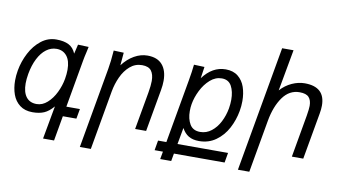

<svg xmlns="http://www.w3.org/2000/svg" viewBox="-91 -1014 2583 1444"><g transform="rotate(10 1200.0 -292.0)"><path d="M190 10Q131 10 92.8 -19.2Q54.5 -48.5 37.2 -96.5Q20 -144.5 20 -203Q20 -240.5 27 -280Q39.5 -351 73 -415.2Q106.5 -479.5 158 -519.8Q209.5 -560 273 -560Q331.5 -560 368 -541.2Q404.5 -522.5 422.5 -478.5L439.5 -550L521 -547L512.5 -507.5Q502.5 -466 498 -439L434 -75.5H537.5L524 0H420.5L387 191H303L349 -62.5Q313.5 -21 277.5 -5.5Q241.5 10 190 10ZM388 -280Q394.5 -317 394.5 -350Q394.5 -419 365.2 -455Q336 -491 286.5 -491Q244.5 -491 208.5 -464Q172.5 -437 146.8 -386.5Q121 -336 109 -268Q102 -227 102 -195Q102 -128.5 129.5 -92.2Q157 -56 209.5 -56Q253.5 -56 291 -89.5Q328.5 -123 353.5 -174.5Q378.5 -226 388 -280Z M711.5 -553 788.5 -550 780 -452.5Q818.5 -503.5 868 -531.8Q917.5 -560 969 -560Q1044.5 -560 1082.5 -516.2Q1120.5 -472.5 1120.5 -394Q1120.5 -361.5 1113.5 -322L1056.5 0H972.5L1023.5 -288Q1033 -342.5 1033 -377Q1033 -427 1012.2 -454.5Q991.5 -482 941.5 -482Q889 -482 849.2 -447.5Q809.5 -413 785 -359.5Q760.5 -306 750 -247L670.5 205.5H586.5L695 -410Q701 -445 704.2 -474Q707.5 -503 711.5 -553Z M1157.5 56H1221L1307 -431Q1313.5 -466.5 1317.5 -496.2Q1321.5 -526 1324.5 -553L1405 -550L1392 -461.5Q1465 -560 1566.5 -560Q1624 -560 1660.8 -530.5Q1697.5 -501 1714 -453Q1730.5 -405 1730.5 -346.5Q1730.5 -308.5 1723.5 -269.5Q1711 -199 1677.8 -136.2Q1644.5 -73.5 1589.2 -33.8Q1534 6 1460.5 6Q1412 6 1380.8 -13Q1349.5 -32 1329 -70.5L1306 56H1692L1679 131.5H1292L1281.5 190H1197.5L1208 131.5H1144.5ZM1640.5 -274.5Q1646.5 -310.5 1646.5 -341.5Q1646.5 -404.5 1623.8 -446.2Q1601 -488 1549.5 -488Q1501 -488 1460.8 -452.5Q1420.5 -417 1394 -363.8Q1367.5 -310.5 1358.5 -258.5Q1354 -233 1354 -204Q1354 -144.5 1378.2 -103.8Q1402.5 -63 1457.5 -63Q1504.5 -63 1542.8 -92.8Q1581 -122.5 1605.8 -170.8Q1630.5 -219 1640.5 -274.5Z M1956 -790H2043L1985.5 -473.5Q2023.5 -515.5 2072.5 -537.8Q2121.5 -560 2170 -560Q2325.5 -560 2325.5 -417Q2325.5 -389 2319.5 -356L2256.5 0H2169.5L2226.5 -324Q2235 -375 2235 -399Q2235 -441.5 2214.5 -464.2Q2194 -487 2143.5 -487Q2065.5 -487 2015.2 -416.8Q1965 -346.5 1945 -235L1874 167.5H1787Z"/></g></svg>

Font: JuliaMono Italic
Style: Regular
Weight: 400
Italic angle: -9°
Monospace: yes
Designer: cormullion
Foundry: corm
Version: Version 0.049; ttfautohint (v1.8.4)